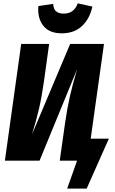

<svg xmlns="http://www.w3.org/2000/svg" viewBox="-20 -955 684 1141"><path d="M207 -900 208 -919 296 -932Q298 -901 313.5 -887.5Q329 -874 359 -874Q420 -874 442 -935L529 -916Q513 -843 467 -800Q421 -757 347 -757Q278 -757 242.5 -796Q207 -835 207 -900ZM627 -131 495 166H379L438 0H335L367 -226Q380 -315 395.5 -383Q411 -451 438 -543L215 0H9L106 -694H272L241 -470Q228 -378 211.5 -307.5Q195 -237 170 -156L397 -694H598L519 -131Z"/></svg>

Font: Fira Sans Condensed ExtraBold
Style: Italic
Weight: 800
Width: 3
Italic angle: -8°
Designer: bBox Type GmbH & Carrois Corporate GbR & Edenspiekermann AG
Foundry: bBox Type GmbH & Carrois Corporate GbR & Edenspiekermann AG
Version: Version 4.301